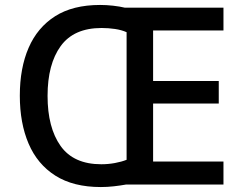

<svg xmlns="http://www.w3.org/2000/svg" viewBox="-20 -745 981 775"><path d="M384 -725Q410 -725 436.5 -722Q463 -719 484 -714H882V-622H598V-418H863V-327H598V-93H882V0H488Q466 4 439.5 7Q413 10 387 10Q276 10 203.5 -36Q131 -82 95.5 -165Q60 -248 60 -359Q60 -470 95.5 -552Q131 -634 202.5 -679.5Q274 -725 384 -725ZM390 -632Q278 -632 225 -559Q172 -486 172 -358Q172 -230 224.5 -156Q277 -82 389 -82Q417 -82 444 -87Q471 -92 491 -100V-615Q471 -624 444.5 -628Q418 -632 390 -632Z"/></svg>

Font: Noto Sans Vithkuqi Medium
Style: Regular
Weight: 500
Version: Version 1.001